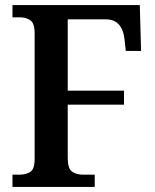

<svg xmlns="http://www.w3.org/2000/svg" viewBox="-20 -734 608 754"><path d="M29 0V-48H55Q82 -48 99 -59Q116 -70 116 -110V-603Q116 -643 99 -654.5Q82 -666 58 -666H29V-714H529L534 -534H474L469 -580Q465 -617 447 -637.5Q429 -658 395 -658H246V-378H467V-323H246V-114Q246 -72 263 -60Q280 -48 307 -48H352V0Z"/></svg>

Font: Noto Serif Thai SemiCondensed SemiBold
Style: Regular
Weight: 600
Width: 4
Designer: Monotype Design Team
Foundry: Monotype Imaging Inc.
Version: Version 2.002; ttfautohint (v1.8.4.7-5d5b)